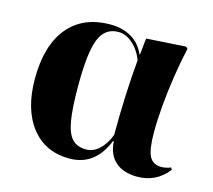

<svg xmlns="http://www.w3.org/2000/svg" viewBox="-84 -633 831 748"><g transform="rotate(15 331.5 -259.0)"><path d="M254 14Q156 14 100 -57.5Q44 -129 44 -252Q44 -386 104 -459Q164 -532 274 -532Q324 -532 360 -510.5Q396 -489 413 -449H415L422 -515L581 -525L588 -518Q575 -460 565.5 -397.5Q556 -335 551 -276.5Q546 -218 546 -171Q546 -102 560 -74.5Q574 -47 608 -47Q627 -47 646 -55L651 -47Q604 14 527 14Q471 14 439 -14.5Q407 -43 404 -96H401Q357 14 254 14ZM308 -37Q336 -37 360 -59Q384 -81 399 -120Q399 -282 412 -425Q397 -464 369.5 -488Q342 -512 312 -512Q258 -512 236 -458Q214 -404 214 -270Q214 -180 222.5 -129.5Q231 -79 251.5 -58Q272 -37 308 -37Z"/></g></svg>

Font: Literata 72pt
Style: Bold
Weight: 700
Designer: Latin by Veronika Burian and Jose Scaglione. Greek by Irene Vlachou. Cyrillic by Vera Evstafieva.
Foundry: TypeTogether
Version: Version 3.002